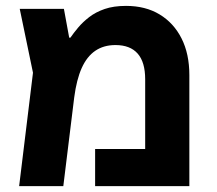

<svg xmlns="http://www.w3.org/2000/svg" viewBox="-20 -632 738 652"><path d="M408 -612Q474 -612 522 -583Q570 -554 596.5 -501.5Q623 -449 623 -377V0H303V-126H473V-363Q473 -421 447.5 -450Q422 -479 372 -479Q332 -479 303.5 -459.5Q275 -440 257.5 -401Q240 -362 232 -301L195 0H45L92 -385L47 -602H197L215 -504H219Q230 -520 245.5 -538.5Q261 -557 283 -574Q305 -591 335.5 -601.5Q366 -612 408 -612Z"/></svg>

Font: Noto Sans Hebrew
Style: Bold
Weight: 700
Designer: Monotype Design Team
Foundry: Monotype Imaging Inc.
Version: Version 2.003